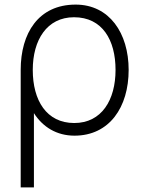

<svg xmlns="http://www.w3.org/2000/svg" viewBox="-20 -575 620 835"><path d="M304 15C456 15 539.5 -109 539.5 -271C539.5 -431 455.5 -555 309 -555C147 -555 70 -430.5 70 -271V240H127.5V-83C166 -22.5 226.5 15 304 15ZM122.5 -271C122.5 -401 184 -500 302 -500C425 -500 482.5 -401 482.5 -271C482.5 -140 422 -40 303 -40C182 -40 122.5 -138.5 122.5 -271Z"/></svg>

Font: Eudonet Light
Style: Regular
Weight: 300
Designer: Mikhail Sharanda
Foundry: Mikhail Sharanda
Version: Version 4.503;Glyphs 3.1.2 (3151)